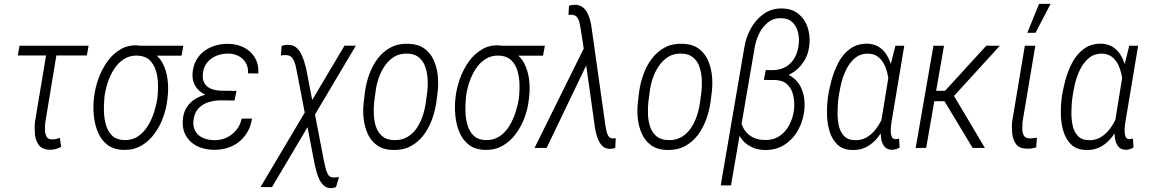

<svg xmlns="http://www.w3.org/2000/svg" viewBox="-20 -765 5943 993"><path d="M438 -528.3 429.2 -478H71.8L81.1 -528.3ZM226.6 -528.3H279.8L214.4 -132.8Q212.4 -117.2 212.4 -96.4Q212.4 -75.7 220 -59.8Q227.5 -43.9 250 -43.9Q260.7 -43.9 270.3 -46.4Q279.8 -48.8 289.6 -51.8L296.4 -5.9Q282.2 2 267.8 5.9Q253.4 9.8 237.8 9.3Q198.2 8.8 180.9 -14.6Q163.6 -38.1 160.6 -71.8Q157.7 -105.5 161.1 -136.2Z M465.3 -252.9 467.3 -268.6Q472.7 -312 489.5 -359.1Q506.3 -406.2 535.2 -446.8Q564 -487.3 604.7 -510.7Q645.5 -534.2 697.3 -529.8Q709 -527.8 720 -522.2Q731 -516.6 741.2 -509.5Q751.5 -502.4 761.2 -497.1Q802.2 -475.6 822 -436.5Q841.8 -397.5 846.9 -351.6Q852.1 -305.7 847.2 -264.6L845.2 -248Q840.3 -203.1 823.5 -157.2Q806.6 -111.3 778.3 -72.8Q750 -34.2 710 -11.2Q669.9 11.7 618.2 10.3Q566.4 8.3 534.4 -16.8Q502.4 -42 486.1 -81.8Q469.7 -121.6 465.3 -167Q460.9 -212.4 465.3 -252.9ZM521 -268.6 519.5 -252.4Q516.6 -223.6 517.6 -188Q518.6 -152.3 528.1 -118.9Q537.6 -85.4 559.8 -63.7Q582 -42 621.1 -40.5Q663.1 -39.1 693.6 -59.6Q724.1 -80.1 744.6 -113.8Q765.1 -147.5 777.1 -185.5Q789.1 -223.6 793.9 -256.8L795.4 -272.9Q798.3 -301.8 796.9 -336.4Q795.4 -371.1 785.2 -402.8Q774.9 -434.6 752.7 -455.1Q730.5 -475.6 691.9 -477.5Q651.4 -479 621.1 -459.5Q590.8 -439.9 570.3 -408.2Q549.8 -376.5 537.6 -339.4Q525.4 -302.2 521 -268.6ZM928.2 -528.3 918.9 -477.1H692.4L702.1 -528.3Z M1116.2 -284.2 1198.7 -283.7 1192.9 -245.1 1120.6 -246.1Q1085.4 -245.6 1055.2 -235.4Q1024.9 -225.1 1004.6 -202.4Q984.4 -179.7 980.5 -141.1Q978 -115.7 985.4 -97.2Q992.7 -78.6 1007.6 -65.9Q1022.5 -53.2 1042.7 -46.9Q1063 -40.5 1085 -40Q1121.1 -39.1 1150.9 -52.7Q1180.7 -66.4 1201.7 -91.8Q1222.7 -117.2 1230 -151.4L1283.2 -151.9Q1277.8 -113.8 1260.3 -83.3Q1242.7 -52.7 1215.8 -31.2Q1189 -9.8 1154.8 0.5Q1120.6 10.7 1082.5 9.8Q1048.8 8.8 1019.3 -1.2Q989.7 -11.2 967.8 -30.8Q945.8 -50.3 934.3 -78.1Q922.9 -106 925.3 -142.1Q927.7 -181.2 944.6 -208.3Q961.4 -235.4 988.3 -252.2Q1015.1 -269 1048.3 -276.6Q1081.5 -284.2 1116.2 -284.2ZM1195.3 -255.9 1120.1 -256.3Q1091.8 -257.3 1065.7 -265.6Q1039.6 -273.9 1018.3 -289.6Q997.1 -305.2 985.6 -328.6Q974.1 -352.1 975.6 -383.8Q978 -421.9 993.7 -451.2Q1009.3 -480.5 1035.4 -500.2Q1061.5 -520 1094.5 -529.5Q1127.4 -539.1 1163.1 -538.1Q1196.8 -537.1 1225.6 -526.4Q1254.4 -515.6 1275.4 -495.6Q1296.4 -475.6 1307.4 -447.8Q1318.4 -419.9 1315.9 -384.8L1262.7 -385.7Q1264.6 -416.5 1251.7 -439.2Q1238.8 -461.9 1215.1 -474.6Q1191.4 -487.3 1160.6 -487.8Q1128.4 -488.3 1099.9 -476.8Q1071.3 -465.3 1052 -442.4Q1032.7 -419.4 1029.3 -384.8Q1026.9 -361.3 1032.7 -345Q1038.6 -328.6 1051.8 -317.9Q1064.9 -307.1 1083 -301.8Q1101.1 -296.4 1123.5 -295.9L1203.1 -294.9Z M1820.3 -528.8 1386.7 202.6H1327.1L1761.7 -528.8ZM1470.7 -533.2Q1494.6 -532.7 1510.3 -520.5Q1525.9 -508.3 1535.9 -489.5Q1545.9 -470.7 1552.5 -449.2Q1559.1 -427.7 1563.5 -409.7L1654.3 62Q1657.2 73.7 1661.4 94.5Q1665.5 115.2 1674.1 133.1Q1682.6 150.9 1699.2 152.3Q1707.5 153.3 1716.3 152.3Q1725.1 151.4 1733.4 150.9L1717.8 202.6Q1711.4 204.6 1705.3 206.3Q1699.2 208 1692.9 208Q1670.4 208.5 1655.3 194.8Q1640.1 181.2 1630.6 160.9Q1621.1 140.6 1615.7 118.7Q1610.4 96.7 1606.4 80.1L1516.6 -388.2Q1513.7 -404.3 1508.8 -425.5Q1503.9 -446.8 1493.2 -462.9Q1482.4 -479 1461.4 -480Q1454.6 -480.5 1447.3 -480Q1439.9 -479.5 1433.1 -478L1436.5 -527.8Q1444.8 -530.3 1453.4 -532Q1461.9 -533.7 1470.7 -533.2Z M1861.3 -236.8 1867.7 -291Q1874 -336.9 1890.1 -381.3Q1906.2 -425.8 1933.6 -462.2Q1960.9 -498.5 2000.5 -519.5Q2040 -540.5 2091.8 -538.6Q2142.6 -537.1 2174.3 -514.4Q2206.1 -491.7 2222.7 -455.1Q2239.3 -418.5 2243.9 -376Q2248.5 -333.5 2243.7 -291.5L2236.8 -236.8Q2230.5 -191.4 2214.1 -146.7Q2197.8 -102.1 2170.4 -65.9Q2143.1 -29.8 2103.8 -8.8Q2064.5 12.2 2011.7 10.7Q1961.4 9.3 1929.7 -13.7Q1897.9 -36.6 1881.6 -73.2Q1865.2 -109.9 1860.6 -152.3Q1856 -194.8 1861.3 -236.8ZM1922.4 -291.5 1915 -235.4Q1912.1 -206.5 1913.3 -173.1Q1914.6 -139.6 1924.3 -110.1Q1934.1 -80.6 1956.1 -61.3Q1978 -42 2015.6 -40.5Q2056.6 -38.6 2086.4 -56.2Q2116.2 -73.7 2135.7 -103Q2155.3 -132.3 2166.7 -167.5Q2178.2 -202.6 2182.6 -236.8L2189.9 -292Q2193.4 -321.3 2191.7 -354.2Q2189.9 -387.2 2180.2 -417.2Q2170.4 -447.3 2148.2 -466.8Q2126 -486.3 2088.4 -487.8Q2048.3 -489.3 2019.3 -471.7Q1990.2 -454.1 1970 -424.3Q1949.7 -394.5 1938 -359.9Q1926.3 -325.2 1922.4 -291.5Z M2335 -252.9 2336.9 -268.6Q2342.3 -312 2359.1 -359.1Q2376 -406.2 2404.8 -446.8Q2433.6 -487.3 2474.4 -510.7Q2515.1 -534.2 2566.9 -529.8Q2578.6 -527.8 2589.6 -522.2Q2600.6 -516.6 2610.8 -509.5Q2621.1 -502.4 2630.9 -497.1Q2671.9 -475.6 2691.7 -436.5Q2711.4 -397.5 2716.6 -351.6Q2721.7 -305.7 2716.8 -264.6L2714.8 -248Q2710 -203.1 2693.1 -157.2Q2676.3 -111.3 2647.9 -72.8Q2619.6 -34.2 2579.6 -11.2Q2539.6 11.7 2487.8 10.3Q2436 8.3 2404.1 -16.8Q2372.1 -42 2355.7 -81.8Q2339.4 -121.6 2335 -167Q2330.6 -212.4 2335 -252.9ZM2390.6 -268.6 2389.2 -252.4Q2386.2 -223.6 2387.2 -188Q2388.2 -152.3 2397.7 -118.9Q2407.2 -85.4 2429.4 -63.7Q2451.7 -42 2490.7 -40.5Q2532.7 -39.1 2563.2 -59.6Q2593.8 -80.1 2614.3 -113.8Q2634.8 -147.5 2646.7 -185.5Q2658.7 -223.6 2663.6 -256.8L2665 -272.9Q2668 -301.8 2666.5 -336.4Q2665 -371.1 2654.8 -402.8Q2644.5 -434.6 2622.3 -455.1Q2600.1 -475.6 2561.5 -477.5Q2521 -479 2490.7 -459.5Q2460.4 -439.9 2439.9 -408.2Q2419.4 -376.5 2407.2 -339.4Q2395 -302.2 2390.6 -268.6ZM2797.9 -528.3 2788.6 -477.1H2562L2571.8 -528.3Z M3017.6 -438.5 2807.1 0H2744.6L3010.7 -537.6L3049.8 -527.3ZM2952.1 -740.2Q2973.6 -740.2 2988.5 -731Q3003.4 -721.7 3013.2 -706.1Q3022.9 -690.4 3028.6 -672.1Q3034.2 -653.8 3037.6 -635.7L3111.3 -114.7Q3113.3 -103.5 3116.2 -88.6Q3119.1 -73.7 3126.2 -62Q3133.3 -50.3 3147.5 -49.3Q3151.9 -48.8 3156.2 -49.6Q3160.6 -50.3 3164.6 -50.3L3162.1 0Q3155.8 2.4 3149.4 3.7Q3143.1 4.9 3136.7 4.9Q3109.4 4.9 3093.8 -11.7Q3078.1 -28.3 3070.1 -52Q3062 -75.7 3058.1 -97.7L3003.9 -482.4L2983.4 -614.7Q2981 -628.4 2977.5 -645.5Q2974.1 -662.6 2965.1 -675Q2956.1 -687.5 2938 -688.5Q2934.1 -689 2929.2 -688.5Q2924.3 -688 2919.9 -688L2922.9 -735.4Q2929.7 -737.3 2937 -738.8Q2944.3 -740.2 2952.1 -740.2Z M3279.3 -236.8 3285.6 -291Q3292 -336.9 3308.1 -381.3Q3324.2 -425.8 3351.6 -462.2Q3378.9 -498.5 3418.5 -519.5Q3458 -540.5 3509.8 -538.6Q3560.5 -537.1 3592.3 -514.4Q3624 -491.7 3640.6 -455.1Q3657.2 -418.5 3661.9 -376Q3666.5 -333.5 3661.6 -291.5L3654.8 -236.8Q3648.4 -191.4 3632.1 -146.7Q3615.7 -102.1 3588.4 -65.9Q3561 -29.8 3521.7 -8.8Q3482.4 12.2 3429.7 10.7Q3379.4 9.3 3347.7 -13.7Q3315.9 -36.6 3299.6 -73.2Q3283.2 -109.9 3278.6 -152.3Q3273.9 -194.8 3279.3 -236.8ZM3340.3 -291.5 3333 -235.4Q3330.1 -206.5 3331.3 -173.1Q3332.5 -139.6 3342.3 -110.1Q3352.1 -80.6 3374 -61.3Q3396 -42 3433.6 -40.5Q3474.6 -38.6 3504.4 -56.2Q3534.2 -73.7 3553.7 -103Q3573.2 -132.3 3584.7 -167.5Q3596.2 -202.6 3600.6 -236.8L3607.9 -292Q3611.3 -321.3 3609.6 -354.2Q3607.9 -387.2 3598.1 -417.2Q3588.4 -447.3 3566.2 -466.8Q3543.9 -486.3 3506.3 -487.8Q3466.3 -489.3 3437.3 -471.7Q3408.2 -454.1 3387.9 -424.3Q3367.7 -394.5 3356 -359.9Q3344.2 -325.2 3340.3 -291.5Z M3938.5 -393.1 3993.7 -392.1Q4046.9 -390.1 4081.1 -363.8Q4115.2 -337.4 4129.9 -294.9Q4144.5 -252.4 4140.6 -201.7Q4135.7 -144.5 4109.6 -95.7Q4083.5 -46.9 4038.8 -17.3Q3994.1 12.2 3932.1 10.7Q3895 9.3 3866.2 -4.9Q3837.4 -19 3817.9 -43.2Q3798.3 -67.4 3789.8 -98.9Q3781.2 -130.4 3784.7 -166.5L3810.5 -180.7Q3806.6 -141.6 3820.8 -110.4Q3835 -79.1 3863.5 -60.5Q3892.1 -42 3931.6 -41Q3978 -39.1 4011.2 -61.3Q4044.4 -83.5 4063.2 -120.6Q4082 -157.7 4086.9 -199.7Q4090.3 -234.9 4083.3 -268.8Q4076.2 -302.7 4054.4 -325.7Q4032.7 -348.6 3992.7 -351.1L3930.7 -351.6ZM4025.9 -721.2Q4076.7 -719.7 4109.1 -693.6Q4141.6 -667.5 4156 -626Q4170.4 -584.5 4166.5 -537.6Q4162.6 -485.8 4136.5 -445.6Q4110.4 -405.3 4068.6 -382.6Q4026.9 -359.9 3975.1 -359.9H3932.6L3940.4 -402.8L3974.6 -402.3Q4016.6 -402.3 4045.7 -420.2Q4074.7 -438 4091.3 -469Q4107.9 -500 4111.3 -540.5Q4114.3 -571.3 4106.4 -600.8Q4098.6 -630.4 4078.1 -650.1Q4057.6 -669.9 4021.5 -670.9Q3981.4 -672.4 3951.9 -648.9Q3922.4 -625.5 3905.5 -589.8Q3888.7 -554.2 3883.3 -520L3760.7 193.8H3707.5L3829.6 -519.5Q3836.9 -568.8 3862.1 -615.7Q3887.2 -662.6 3929 -692.6Q3970.7 -722.7 4025.9 -721.2Z M4260.3 -246.1 4261.2 -256.3Q4266.6 -298.3 4279.8 -347.7Q4293 -397 4316.2 -441.4Q4339.4 -485.8 4377 -512.9Q4414.6 -540 4468.3 -539.1Q4502 -537.1 4525.9 -522Q4549.8 -506.8 4565.2 -482.2Q4580.6 -457.5 4588.9 -428Q4597.2 -398.4 4599.9 -367.2Q4602.5 -335.9 4600.6 -308.6L4586.9 -211.9Q4579.6 -173.8 4564.5 -134.3Q4549.3 -94.7 4525.1 -61.3Q4501 -27.8 4466.8 -7.8Q4432.6 12.2 4387.7 10.7Q4339.4 9.8 4311.5 -16.8Q4283.7 -43.5 4271.2 -83.3Q4258.8 -123 4257.3 -166.3Q4255.9 -209.5 4260.3 -246.1ZM4316.4 -256.8 4314.9 -246.6Q4312.5 -220.7 4311.8 -186Q4311 -151.4 4317.6 -118.2Q4324.2 -85 4344 -63Q4363.8 -41 4401.9 -40Q4436 -39.1 4463.1 -55.2Q4490.2 -71.3 4510.5 -98.4Q4530.8 -125.5 4544.4 -156.7Q4558.1 -188 4565.4 -216.8L4576.7 -295.9Q4579.1 -320.8 4575.2 -353.3Q4571.3 -385.7 4560.1 -415.8Q4548.8 -445.8 4527.8 -465.6Q4506.8 -485.4 4475.1 -487.3Q4432.6 -489.3 4403.8 -466.1Q4375 -442.9 4356.9 -406Q4338.9 -369.1 4329.6 -329.1Q4320.3 -289.1 4316.4 -256.8ZM4610.8 -528.3H4656.7L4590.8 -133.8Q4589.8 -127 4588.1 -112.5Q4586.4 -98.1 4586.9 -83Q4587.4 -67.9 4592.5 -57.1Q4597.7 -46.4 4610.8 -44.9Q4615.7 -45.4 4620.4 -46.4Q4625 -47.4 4629.9 -48.3L4632.8 -2Q4622.6 3.9 4613.5 6.6Q4604.5 9.3 4593.8 9.8Q4567.9 9.3 4554.9 -6.3Q4542 -22 4537.8 -45.4Q4533.7 -68.8 4534.7 -93Q4535.6 -117.2 4537.1 -134.8L4583.5 -418.5Z M4862.3 -528.3 4770 0H4715.8L4807.6 -528.3ZM5150.9 -528.3 4889.2 -241.7H4792L4795.9 -295.4H4867.7L5081.1 -528.8ZM5010.3 0 4857.9 -252.9 4897.9 -295.9 5073.7 0Z M5280.3 -528.3H5334.5L5268.1 -132.8Q5267.1 -115.7 5267.3 -96.7Q5267.6 -77.6 5275.4 -63.7Q5283.2 -49.8 5304.7 -49.3Q5314 -48.8 5324 -50.3Q5334 -51.8 5342.8 -52.7L5338.9 -2.9Q5327.6 1 5314.9 2.7Q5302.2 4.4 5289.6 3.9Q5252.4 3.4 5235.6 -18.8Q5218.8 -41 5215.3 -72.8Q5211.9 -104.5 5214.4 -134.3ZM5293 -595.2 5354 -745.1H5413.6L5335.4 -595.2Z M5469.7 -246.1 5470.7 -256.3Q5476.1 -298.3 5489.3 -347.7Q5502.4 -397 5525.6 -441.4Q5548.8 -485.8 5586.4 -512.9Q5624 -540 5677.7 -539.1Q5711.4 -537.1 5735.4 -522Q5759.3 -506.8 5774.7 -482.2Q5790 -457.5 5798.3 -428Q5806.6 -398.4 5809.3 -367.2Q5812 -335.9 5810.1 -308.6L5796.4 -211.9Q5789.1 -173.8 5773.9 -134.3Q5758.8 -94.7 5734.6 -61.3Q5710.4 -27.8 5676.3 -7.8Q5642.1 12.2 5597.2 10.7Q5548.8 9.8 5521 -16.8Q5493.2 -43.5 5480.7 -83.3Q5468.3 -123 5466.8 -166.3Q5465.3 -209.5 5469.7 -246.1ZM5525.9 -256.8 5524.4 -246.6Q5522 -220.7 5521.2 -186Q5520.5 -151.4 5527.1 -118.2Q5533.7 -85 5553.5 -63Q5573.2 -41 5611.3 -40Q5645.5 -39.1 5672.6 -55.2Q5699.7 -71.3 5720 -98.4Q5740.2 -125.5 5753.9 -156.7Q5767.6 -188 5774.9 -216.8L5786.1 -295.9Q5788.6 -320.8 5784.7 -353.3Q5780.8 -385.7 5769.5 -415.8Q5758.3 -445.8 5737.3 -465.6Q5716.3 -485.4 5684.6 -487.3Q5642.1 -489.3 5613.3 -466.1Q5584.5 -442.9 5566.4 -406Q5548.3 -369.1 5539.1 -329.1Q5529.8 -289.1 5525.9 -256.8ZM5820.3 -528.3H5866.2L5800.3 -133.8Q5799.3 -127 5797.6 -112.5Q5795.9 -98.1 5796.4 -83Q5796.9 -67.9 5802 -57.1Q5807.1 -46.4 5820.3 -44.9Q5825.2 -45.4 5829.8 -46.4Q5834.5 -47.4 5839.4 -48.3L5842.3 -2Q5832 3.9 5823 6.6Q5814 9.3 5803.2 9.8Q5777.3 9.3 5764.4 -6.3Q5751.5 -22 5747.3 -45.4Q5743.2 -68.8 5744.1 -93Q5745.1 -117.2 5746.6 -134.8L5793 -418.5Z"/></svg>

Font: Roboto Condensed Light
Style: Italic
Weight: 300
Italic angle: -12°
Designer: Christian Robertson
Foundry: Google
Version: Version 3.0; 2020